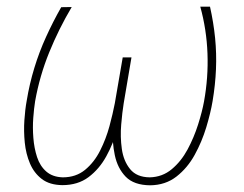

<svg xmlns="http://www.w3.org/2000/svg" viewBox="-20 -549 737 579"><path d="M584 -528.8H613.3Q624 -481 628.7 -434.1Q633.3 -387.2 631.3 -340.3Q629.4 -293.5 621.1 -244.1Q615.2 -209 602.1 -165.3Q588.9 -121.6 567.1 -82Q545.4 -42.5 512.2 -16.6Q479 9.3 432.6 9.8Q383.8 9.3 359.1 -16.1Q334.5 -41.5 326.2 -81.1Q317.9 -120.6 320.1 -162.8Q322.3 -205.1 327.6 -238.3L351.6 -376H376.5L353 -237.3Q348.6 -210.4 345.5 -173.3Q342.3 -136.2 347.4 -99.9Q352.5 -63.5 372.3 -39.1Q392.1 -14.6 431.6 -14.2Q469.7 -15.1 498 -38.8Q526.4 -62.5 545.7 -98.4Q564.9 -134.3 577.4 -173.6Q589.8 -212.9 595.2 -242.7Q608.4 -314.9 605.7 -387.5Q603 -460 584 -528.8ZM164.6 -527.3 196.3 -527.8Q157.2 -461.9 128.4 -391.1Q99.6 -320.3 85.9 -243.7Q82.5 -222.7 80.3 -193.4Q78.1 -164.1 80.6 -133.1Q83 -102.1 91.8 -75.2Q100.6 -48.3 119.6 -31.7Q138.7 -15.1 169.4 -14.2Q209 -14.2 236.6 -36.9Q264.2 -59.6 282 -95Q299.8 -130.4 310.1 -168.5Q320.3 -206.5 326.2 -237.3L350.1 -376H375L352.1 -238.3Q344.7 -201.7 333.3 -158.9Q321.8 -116.2 300.5 -77.6Q279.3 -39.1 247.1 -14.9Q214.8 9.3 168 9.3Q129.4 8.8 106 -9.3Q82.5 -27.3 70.3 -56.2Q58.1 -85 54.7 -119.1Q51.3 -153.3 53.5 -186.3Q55.7 -219.2 60.5 -245.1Q68.8 -295.9 83.5 -344Q98.1 -392.1 118.9 -437.7Q139.6 -483.4 164.6 -527.3Z"/></svg>

Font: Roboto Condensed Thin
Style: Italic
Weight: 250
Italic angle: -12°
Designer: Christian Robertson
Foundry: Google
Version: Version 3.008; 2023